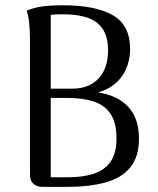

<svg xmlns="http://www.w3.org/2000/svg" viewBox="-20 -726 614 746"><path d="M143.6 0Q123.1 0 110 -11.8Q97 -23.5 96.5 -44.6V-577.4Q96.5 -587.5 95.5 -607Q94.5 -626.6 91.9 -648.2Q89.2 -669.8 83.5 -684.2Q99.3 -692.2 131.6 -698.9Q163.8 -705.5 226.2 -705.5Q352.5 -705.5 419 -666.5Q485.5 -627.5 485.5 -536.5Q485.5 -474.9 453.9 -429.9Q422.3 -384.9 361.8 -366.8Q437.6 -355.2 478.8 -310.2Q520 -265.2 520 -187.7Q520 -117.9 487.1 -76.7Q454.2 -35.4 391.7 -17.7Q329.3 0 239.9 0ZM177.2 -37.2H243.1Q304.8 -37.2 346.8 -51.9Q388.9 -66.5 410.8 -99.7Q432.6 -132.9 432.6 -187.4Q432.6 -250 409.2 -284.1Q385.8 -318.2 343.3 -331.8Q300.7 -345.4 243.5 -345.4H165.5L158.5 -381.5H260.9Q301.5 -381.1 332.7 -397.8Q363.9 -414.5 381.9 -448.1Q399.9 -481.8 399.9 -531.5Q399.9 -602.3 358.7 -636.4Q317.5 -670.5 221.8 -670.5Q207.3 -670.5 196 -669.9Q184.8 -669.4 177.2 -668.3Z"/></svg>

Font: Arima Thin
Style: Regular
Weight: 100
Designer: Joana Correia and Natanael Gama
Foundry: NDISCOVER
Version: Version 1.101;gftools[0.9.23]